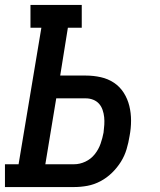

<svg xmlns="http://www.w3.org/2000/svg" viewBox="-27 -755 647 775"><path d="M-7 0V-92H48L140 -643H96V-735H303V-643H247L216 -450H320Q350 -450 379.5 -443.5Q409 -437 433 -421Q457 -405 472.5 -380.5Q488 -356 495 -327.5Q502 -299 502 -268Q502 -237 496 -206Q492 -180 484 -153Q476 -126 461 -102Q446 -78 425 -57.5Q404 -37 378.5 -23.5Q353 -10 326 -5Q299 0 272 0ZM156 -92H272Q295 -92 317.5 -102.5Q340 -113 355.5 -132.5Q371 -152 379 -175Q387 -198 391 -220Q393 -236 394 -251.5Q395 -267 393.5 -282Q392 -297 387 -311.5Q382 -326 372.5 -336.5Q363 -347 349 -352.5Q335 -358 320 -358H200Z"/></svg>

Font: Iosevka Slab SmBdExObl
Style: Regular
Weight: 600
Width: 7
Italic angle: -9°
Monospace: yes
Designer: Belleve Invis
Foundry: Belleve Invis
Version: Version 11.1.0; ttfautohint (v1.8.3)